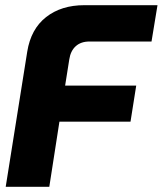

<svg xmlns="http://www.w3.org/2000/svg" viewBox="-20 -720 627 740"><path d="M2 0 85 -521Q99 -608 157.5 -654Q216 -700 305 -700H587L564 -560H325Q292 -560 272 -542Q252 -524 247 -491L231 -390H505L483 -251H209L170 0Z"/></svg>

Font: MuseoModerno Thin
Style: Bold Italic
Weight: 700
Italic angle: -9°
Version: Version 1.003